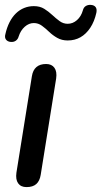

<svg xmlns="http://www.w3.org/2000/svg" viewBox="-27 -756 414 783"><path d="M81 7Q58 7 47 -8.5Q36 -24 40 -52L103 -445Q107 -470 121.5 -482.5Q136 -495 161 -495Q184 -495 195 -479.5Q206 -464 202 -436L139 -43Q135 -18 121 -5.5Q107 7 81 7ZM17 -585Q4 -586 -2.5 -594.5Q-9 -603 -5 -617Q1 -644 12 -665.5Q23 -687 38 -701.5Q53 -716 71.5 -723.5Q90 -731 111 -731Q136 -731 153.5 -720Q171 -709 186 -695Q201 -681 216 -670Q231 -659 249 -659Q270 -659 287 -674Q304 -689 311 -714Q314 -726 323 -731.5Q332 -737 344 -736Q357 -735 363 -727Q369 -719 366 -704Q358 -668 341 -642.5Q324 -617 301 -604Q278 -591 249 -591Q225 -591 206.5 -601.5Q188 -612 173.5 -626Q159 -640 144 -651Q129 -662 111 -662Q91 -662 74 -647Q57 -632 49 -607Q46 -596 37.5 -590Q29 -584 17 -585Z"/></svg>

Font: Nunito ExtraLight SemiBold
Style: Italic
Weight: 600
Italic angle: -9°
Version: Version 3.602